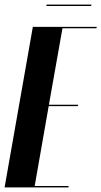

<svg xmlns="http://www.w3.org/2000/svg" viewBox="-36 -816 441 836"><path d="M385 -699 384 -693H236L177 -360H304L303 -354H176L115 -6H263L262 0H-16L107 -699ZM361 -790H166L167 -796H362Z"/></svg>

Font: Moniqa Black Ita Display
Style: Italic
Weight: 900
Italic angle: -10°
Designer: Rajesh Rajput
Foundry: Rajesh Rajput
Version: Version 1.000